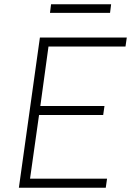

<svg xmlns="http://www.w3.org/2000/svg" viewBox="-20 -875 611 895"><path d="M166 -700H571L565 -658H206L168 -381H467L461 -339H162L120 -42H479L473 0H68ZM218 -855H498L493 -815H213Z"/></svg>

Font: Retni Sans Light
Style: Italic
Weight: 300
Italic angle: -8°
Designer: Vitaly Kuzmin
Foundry: ParaType Ltd.
Version: Version 1.00;June 10, 2019;FontCreator 11.5.0.2425 64-bit; t